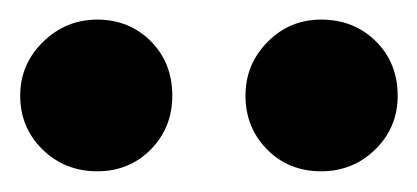

<svg xmlns="http://www.w3.org/2000/svg" viewBox="-44 -728 415 191"><path d="M52.7 -557.6Q20.5 -557.6 -1.7 -579.3Q-23.9 -601.1 -23.9 -632.8Q-23.9 -664.1 -1.2 -686.3Q21.5 -708.5 52.7 -708.5Q84.5 -708.5 106 -687Q127.4 -665.5 127.4 -632.8Q127.4 -601.1 106 -579.3Q84.5 -557.6 52.7 -557.6ZM275.4 -557.6Q243.2 -557.6 221.7 -579.3Q200.2 -601.1 200.2 -632.8Q200.2 -664.1 222.2 -686.3Q244.1 -708.5 275.4 -708.5Q308.1 -708.5 329.8 -687Q351.6 -665.5 351.6 -632.8Q351.6 -601.1 329.3 -579.3Q307.1 -557.6 275.4 -557.6Z"/></svg>

Font: Elstob 10pt
Style: Bold
Weight: 700
Designer: Peter S. Baker
Version: Version 1.015